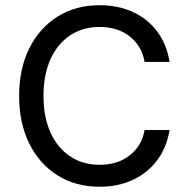

<svg xmlns="http://www.w3.org/2000/svg" viewBox="-20 -705 700 736"><path d="M361.7 10.8Q270 10.8 200.4 -32.9Q130.8 -76.7 92.1 -155Q53.3 -233.3 53.3 -337.5Q53.3 -440.8 92.1 -519.2Q130.8 -597.5 200.4 -641.2Q270 -685 361.7 -685Q433.3 -685 490 -658.8Q546.7 -632.5 582.9 -583.8Q619.2 -535 630 -467.5H534.2Q524.2 -528.3 477.9 -565Q431.7 -601.7 361.7 -601.7Q296.7 -601.7 247.9 -568.8Q199.2 -535.8 172.9 -476.7Q146.7 -417.5 146.7 -337.5Q146.7 -257.5 172.9 -198.3Q199.2 -139.2 247.9 -106.3Q296.7 -73.3 361.7 -73.3Q431.7 -73.3 477.9 -110Q524.2 -146.7 534.2 -206.7H630Q619.2 -140 582.9 -91.2Q546.7 -42.5 490 -15.8Q433.3 10.8 361.7 10.8Z"/></svg>

Font: Funnel Sans Light
Style: Regular
Weight: 400
Version: Version 1.000